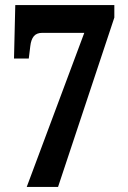

<svg xmlns="http://www.w3.org/2000/svg" viewBox="-20 -734 501 754"><path d="M85 0 311 -605H146Q124 -605 113 -592Q102 -579 99 -553L93 -504H35L40 -714H429V-665L208 0Z"/></svg>

Font: Noto Serif ExtraCondensed ExtraBold
Style: Regular
Weight: 800
Width: 2
Designer: Monotype Design Team
Foundry: Monotype Imaging Inc.
Version: Version 2.013; ttfautohint (v1.8.4.7-5d5b)